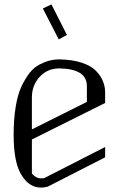

<svg xmlns="http://www.w3.org/2000/svg" viewBox="-20 -853 602 873"><path d="M213.9 -833 284.2 -694.3 247.1 -673.8 174.8 -814.5ZM250 -583Q308.6 -582 351.6 -567.9Q394.5 -553.7 416.5 -530.8Q438.5 -507.8 448.2 -483.4Q458 -459 458 -433.6V-384.8L125 -218.8V-63.5Q143.6 -42 167 -42Q176.8 -42 180.7 -43L458 -184.6V-137.7L196.3 -3.9Q176.8 0 167 0Q110.4 0 75.2 -61.5Q42 -118.2 42 -240.2Q42 -310.5 51.3 -367.2Q60.5 -423.8 77.6 -460Q94.7 -496.1 114.7 -521.5Q134.8 -546.9 159.7 -559.6Q184.6 -572.3 205.6 -577.6Q226.6 -583 250 -583ZM250 -542Q195.3 -542 160.2 -503.4Q125 -464.8 125 -410.2V-264.6L375 -389.6V-461.9Q375 -540 250 -542Z"/></svg>

Font: wanta
Style: Medium
Weight: 500
Version: Version 0.91